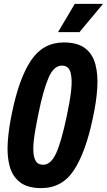

<svg xmlns="http://www.w3.org/2000/svg" viewBox="-20 -956 549 986"><path d="M192 10Q121 10 82 -20.5Q43 -51 29 -104.5Q15 -158 20 -228.5Q25 -299 42 -379Q79 -557 140.5 -647.5Q202 -738 308 -738Q377 -738 416 -709Q455 -680 469.5 -627Q484 -574 479.5 -503.5Q475 -433 457 -351Q421 -177 360.5 -83.5Q300 10 192 10ZM202 -110Q241 -110 268 -168.5Q295 -227 323 -361Q338 -430 345 -488.5Q352 -547 342.5 -583Q333 -619 298 -619Q256 -619 229 -556Q202 -493 178 -375Q167 -322 159 -274Q151 -226 151 -189Q151 -152 162.5 -131Q174 -110 202 -110ZM278 -791 364 -936H509L388 -791Z"/></svg>

Font: Mona Sans Condensed
Style: Bold Italic
Weight: 700
Width: 3
Italic angle: -11.7°
Designer: Deni Anggara
Foundry: GitHub
Version: Version 1.001; ttfautohint (v1.8.4.7-5d5b);gftools[0.9.31]